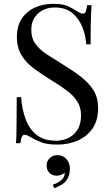

<svg xmlns="http://www.w3.org/2000/svg" viewBox="-20 -739 580 1000"><path d="M256 -719Q306 -719 332 -707.5Q358 -696 378 -682Q390 -675 397.5 -671.5Q405 -668 412 -668Q422 -668 426.5 -679Q431 -690 434 -712H457Q456 -695 454.5 -671.5Q453 -648 452.5 -609.5Q452 -571 452 -508H429Q426 -556 408 -600Q390 -644 355.5 -672Q321 -700 265 -700Q212 -700 177.5 -668Q143 -636 143 -584Q143 -539 166 -508.5Q189 -478 227.5 -453.5Q266 -429 311 -401Q363 -369 403.5 -337.5Q444 -306 467.5 -268Q491 -230 491 -176Q491 -112 462 -70Q433 -28 385 -7Q337 14 279 14Q226 14 195 2Q164 -10 142 -23Q120 -37 108 -37Q98 -37 93.5 -26Q89 -15 86 7H63Q65 -14 65.5 -42.5Q66 -71 66.5 -117Q67 -163 67 -233H90Q94 -173 112.5 -121Q131 -69 169.5 -37.5Q208 -6 272 -6Q305 -6 334.5 -19.5Q364 -33 383 -62.5Q402 -92 402 -139Q402 -180 382.5 -210.5Q363 -241 328 -267.5Q293 -294 246 -322Q199 -351 158 -381Q117 -411 92.5 -450.5Q68 -490 68 -546Q68 -605 94.5 -643.5Q121 -682 164 -700.5Q207 -719 256 -719ZM279 69Q308 69 326 89.5Q344 110 344 139Q344 175 327 199.5Q310 224 262 241L255 223Q278 216 298 200Q318 184 317 160Q310 167 299 171.5Q288 176 275 176Q253 176 238 162Q223 148 223 122Q223 99 239.5 84Q256 69 279 69Z"/></svg>

Font: Playfair Display
Style: Regular
Weight: 400
Designer: Claus Eggers Sørensen
Foundry: Claus Eggers Sørensen
Version: Version 1.203